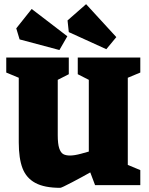

<svg xmlns="http://www.w3.org/2000/svg" viewBox="-20 -888 713 921"><path d="M70 -205V-515L10 -540V-612H310V-532L257 -505V-240Q257 -198 264 -177Q271 -156 283 -149Q295 -142 316 -142Q337 -142 368.5 -150.5Q400 -159 406 -161V-505L353 -532V-612H653V-540L593 -515V-97L653 -72V0H436L413 -61Q376 -40 325.5 -13.5Q275 13 269 13Q193 13 149.5 -10.5Q106 -34 88 -81Q70 -128 70 -205ZM310 -734 304 -790 393 -868 538 -710 490 -652ZM74 -699 58 -752 132 -845 303 -714 265 -648Z"/></svg>

Font: Grenze Black
Style: Regular
Weight: 900
Designer: Renata Polastri
Foundry: Omnibus-Type
Version: Version 1.002; ttfautohint (v1.8)